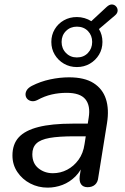

<svg xmlns="http://www.w3.org/2000/svg" viewBox="-20 -850 573 879"><path d="M198 9Q155 9 118.5 -10Q82 -29 59.5 -62.5Q37 -96 37 -138Q37 -190 66 -221.5Q95 -253 156 -268.5Q217 -284 312 -284H393L384 -226H322Q249 -226 207 -218.5Q165 -211 146.5 -193Q128 -175 128 -144Q128 -102 156 -79.5Q184 -57 222 -57Q257 -57 287.5 -73Q318 -89 339.5 -118.5Q361 -148 367 -190L386 -311Q395 -366 371 -395.5Q347 -425 285 -425Q250 -425 217 -417.5Q184 -410 151 -392Q137 -385 125 -387Q113 -389 105.5 -396.5Q98 -404 97 -415Q96 -426 102.5 -437Q109 -448 126 -457Q165 -477 209.5 -486.5Q254 -496 296 -496Q367 -496 408.5 -469.5Q450 -443 465 -396.5Q480 -350 470 -287L430 -38Q428 -16 415 -4.5Q402 7 381 7Q361 7 351.5 -6Q342 -19 345 -44L357 -121L365 -109Q352 -69 325.5 -42.5Q299 -16 266 -3.5Q233 9 198 9ZM332 -543Q299 -543 272.5 -558.5Q246 -574 230.5 -600Q215 -626 215 -658Q215 -690 230.5 -716Q246 -742 272.5 -757Q299 -772 332 -772Q350 -772 367 -767Q384 -762 398 -753L468 -818Q481 -830 492.5 -829.5Q504 -829 511.5 -820.5Q519 -812 518.5 -800.5Q518 -789 506 -779L433 -717Q449 -691 449 -658Q449 -626 433.5 -600Q418 -574 391.5 -558.5Q365 -543 332 -543ZM332 -587Q363 -587 382.5 -607.5Q402 -628 402 -658Q402 -688 382.5 -708Q363 -728 332 -728Q302 -728 282 -708Q262 -688 262 -658Q262 -628 282 -607.5Q302 -587 332 -587Z"/></svg>

Font: Nunito ExtraLight Medium
Style: Italic
Weight: 500
Italic angle: -9°
Version: Version 3.602